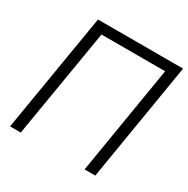

<svg xmlns="http://www.w3.org/2000/svg" viewBox="-164 -876 1004 1023"><g transform="rotate(30 338.0 -364.0)"><path d="M674.8 -727.5 554.7 0H488.8L599.1 -667.5H207.5L96.2 0H30.3L151.4 -727.5Z"/></g></svg>

Font: Inter Tight Light
Style: Italic
Weight: 300
Italic angle: -9.39999°
Designer: Rasmus Andersson
Foundry: rsms
Version: Version 3.004